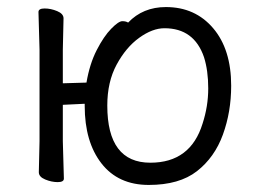

<svg xmlns="http://www.w3.org/2000/svg" viewBox="-20 -506 731 544"><path d="M284 -207Q284 -45 406 -45Q520 -45 554 -156Q570 -205 570 -255.5Q570 -306 558 -344Q530 -426 446 -426Q412 -426 374.5 -399Q337 -372 310.5 -323Q284 -274 284 -207ZM343 -442Q385 -486 450 -486Q533 -486 584 -426Q635 -366 635 -263Q635 -189 611.5 -124.5Q588 -60 538 -21Q488 18 401.5 18Q315 18 267.5 -43Q220 -104 220 -206V-212L158 -209V-106L161 0Q161 10 143.5 10Q126 10 108 2.5Q90 -5 90 -18L92 -106V-365L89 -472Q89 -482 106.5 -482Q124 -482 142 -474.5Q160 -467 160 -454L158 -365V-270L225 -272Q234 -325 254 -364Q274 -403 295 -424.5Q316 -446 326.5 -446Q337 -446 343 -442Z"/></svg>

Font: LXGW WenKai Lite
Style: Regular
Weight: 400
Designer: LXGW / Fontworks Inc.
Foundry: LXGW / Fontworks Inc.
Version: Version 1.511; March 25, 2025